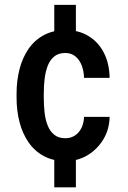

<svg xmlns="http://www.w3.org/2000/svg" viewBox="-20 -664 536 803"><path d="M297.4 -643.6V-502H207V-643.6ZM297.4 -21.5V119.6H207V-21.5ZM253.4 -85.9Q275.9 -85.9 293.2 -97.2Q310.5 -108.4 320.6 -128.7Q330.6 -148.9 331.5 -175.3H438.5Q437.5 -123.5 412.6 -81.8Q387.7 -40 346.4 -15.1Q305.2 9.8 254.9 9.8Q202.6 9.8 163.8 -11Q125 -31.7 99.6 -68.4Q74.2 -105 61.8 -152.8Q49.3 -200.7 49.3 -255.4V-272.5Q49.3 -327.1 61.8 -375.2Q74.2 -423.3 99.6 -460Q125 -496.6 163.8 -517.3Q202.6 -538.1 254.4 -538.1Q310.1 -538.1 350.8 -512.9Q391.6 -487.8 414.6 -442.9Q437.5 -397.9 438.5 -338.4H331.5Q330.6 -367.7 321.5 -390.9Q312.5 -414.1 295.4 -428.2Q278.3 -442.4 252.9 -442.4Q225.1 -442.4 207.3 -428.2Q189.5 -414.1 179.9 -389.6Q170.4 -365.2 166.7 -335Q163.1 -304.7 163.1 -272.5V-255.4Q163.1 -223.1 166.5 -192.9Q169.9 -162.6 179.7 -138.4Q189.5 -114.3 207.3 -100.1Q225.1 -85.9 253.4 -85.9Z"/></svg>

Font: Roboto Condensed Medium
Style: Regular
Weight: 500
Designer: Christian Robertson
Foundry: Google
Version: Version 3.0